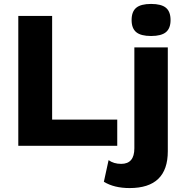

<svg xmlns="http://www.w3.org/2000/svg" viewBox="-20 -741 933 976"><path d="M649 -639Q649 -682 672.5 -701.5Q696 -721 748 -721Q800 -721 823.5 -701.5Q847 -682 847 -639Q847 -597 823.5 -577.5Q800 -558 748 -558Q696 -558 672.5 -577.5Q649 -597 649 -639ZM245 -133H576V0H73V-660H245ZM833 -500V28Q833 215 639 215Q560 215 508 183L532 73Q558 92 596 92Q663 92 663 13V-500Z"/></svg>

Font: Elaine Sans
Style: Bold
Weight: 700
Designer: Wei Huang
Foundry: Wei Huang
Version: Version 2.001;December 24, 2019;FontCreator 12.0.0.2547 64-b